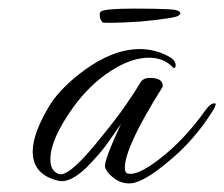

<svg xmlns="http://www.w3.org/2000/svg" viewBox="-20 -415 521 446"><path d="M280 11Q260 11 243.5 -2Q227 -15 224 -27Q221 -41 261 -127L238 -94Q223 -72 208 -55Q193 -38 180 -25Q142 11 116 5Q56 -9 56 -63Q56 -106 97 -173Q110 -193 130 -213Q150 -233 176 -252Q243 -301 305 -301Q343 -301 377 -281Q388 -273 388 -264Q388 -257 384 -257Q383 -257 382 -258Q361 -281 326 -281Q285 -281 237 -250Q189 -219 151 -167Q97 -92 97 -45Q97 -18 116 -11Q140 -1 218 -100Q250 -139 271.5 -170Q293 -201 306 -223Q312 -234 328 -234Q358 -234 358 -216Q358 -213 357 -212Q270 -74 270 -25Q270 -13 277 -12Q298 -6 347 -43Q406 -87 458 -160Q469 -175 478 -175Q481 -175 481 -173Q481 -168 472 -154Q451 -121 425.5 -92Q400 -63 369 -38Q325 -1 297 8Q290 11 280 11ZM236 -362Q220 -362 218 -363Q217 -365 215 -367.5Q213 -370 212 -375Q211 -387 214 -388Q223 -395 291 -395Q345 -395 372 -393.5Q399 -392 399 -384Q398 -383 397.5 -381.5Q397 -380 395 -379Q390 -373 307 -365Q258 -362 236 -362Z"/></svg>

Font: Ephesis
Style: Regular
Weight: 400
Designer: Robert E. Leuschke
Foundry: Robert E. Leuschke
Version: Version 1.010; ttfautohint (v1.8.3)